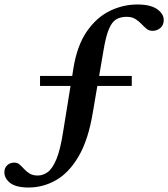

<svg xmlns="http://www.w3.org/2000/svg" viewBox="-58 -697 750 856"><path d="M69.5 139Q13 139 -12.8 118.5Q-38.5 98 -38.5 71Q-38.5 52 -26.2 40Q-14 28 6.5 28Q20 28 29.8 36.8Q39.5 45.5 49.8 56.8Q60 68 74.2 76.8Q88.5 85.5 110.5 85.5Q133.5 85.5 154.5 70.5Q175.5 55.5 193.2 13.5Q211 -28.5 223.5 -110L256.5 -314H120.5V-358.5H264L269 -391Q285.5 -494 329.2 -557Q373 -620 432 -648.5Q491 -677 554 -677Q613 -677 642.5 -656.2Q672 -635.5 672 -607.5Q672 -585 657 -572.2Q642 -559.5 622 -559.5Q606.5 -559.5 595 -569Q583.5 -578.5 572 -590.8Q560.5 -603 545.2 -612.5Q530 -622 506.5 -622Q479 -622 459.8 -610.5Q440.5 -599 427 -566.2Q413.5 -533.5 403 -469.5L384 -358.5H529.5V-314H376L356 -196.5Q336 -74.5 293 -0.8Q250 73 192.2 106Q134.5 139 69.5 139Z"/></svg>

Font: Newsreader 16pt SemiBold
Style: Italic
Weight: 600
Italic angle: -17°
Designer: Hugues Gentile
Foundry: Production Type
Version: Version 1.003; ttfautohint (v1.8.3)